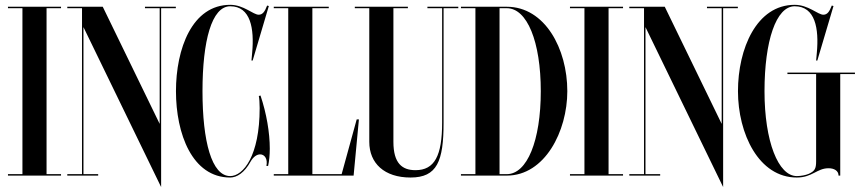

<svg xmlns="http://www.w3.org/2000/svg" viewBox="-20 -728 3564 796"><path d="M233 -700H13V-694H73V-6H13V0H233V-6H173V-694H233Z M709 -700H581V-694H642V-214.4L406 -700H259V-694H320V-6H259V0H387V-6H326V-615.6L648 47.5V-694H709Z M1053 -330C1055 -321 1056.5 -301 1056.5 -280C1056.5 -82 988.5 2 934.5 2C857.5 2 819.5 -142 819.5 -350C819.5 -558 857.5 -702 934.5 -702C1019.5 -702 1034.5 -609 1025.5 -510L1022.5 -477H1027.5L1094.5 -703L1087.5 -705C1077.5 -679 1068.5 -667 1052.5 -667C1029.5 -667 990.5 -708 934.5 -708C776.5 -708 709.5 -526 709.5 -350C709.5 -174 776.5 8 934.5 8C962 8 993.5 -12 1018.5 -57.5C1030.5 -78.8 1045.5 -88 1058.5 -88C1077 -88 1090.5 -69.5 1084.5 -40H1091.5C1096 -60.5 1098.5 -85 1098.5 -112C1098.5 -177.5 1085 -258 1060 -332Z M1396.4 -6H1275V-694H1343V-700H1115V-694H1175V-6H1115V0H1446L1468 -233H1458.8Z M1880 -700H1752V-694H1813V-219.5C1813 -82 1781.5 -22.5 1702.5 -22.5C1647.5 -22.5 1611 -50.5 1611 -140V-694H1671V-700H1451V-694H1511V-140C1511 -51 1573.5 8 1682 8C1792.2 8 1819 -59.5 1819 -219.5V-694H1880Z M2081 -700H1891V-694H1951V-6H1891V0H2081C2239 0 2332 -184 2332 -350C2332 -526 2239 -700 2081 -700ZM2051 -6V-694H2081C2165.5 -694 2222 -555 2222 -350C2222 -145 2165.5 -6 2081 -6Z M2563 -700H2343V-694H2403V-6H2343V0H2563V-6H2503V-694H2563Z M3039 -700H2911V-694H2972V-214.4L2736 -700H2589V-694H2650V-6H2589V0H2717V-6H2656V-615.6L2978 47.5V-694H3039Z M3524.5 -427H3244.5V-421H3363.5V-59.5C3363.5 -28.5 3357.8 -19 3333.5 -7.5C3320.5 -1.8 3300 2 3283.5 2C3206.5 2 3149.5 -142 3149.5 -350C3149.5 -558 3197.5 -702 3274.5 -702C3360.5 -702 3375.5 -609 3366.5 -510L3363.5 -477H3368.5L3435.5 -703L3428.5 -705C3418.5 -679 3409.5 -667 3393.5 -667C3370.5 -667 3331.5 -708 3274.5 -708C3116.5 -708 3039.5 -526 3039.5 -350C3039.5 -174 3125.5 8 3283.5 8C3347.5 8 3367 -30.5 3415 -30.5C3437.5 -30.5 3456.5 -20.5 3456.5 0H3463.5V-421H3524.5Z"/></svg>

Font: Picaflor 72 pt
Style: Regular
Weight: 400
Designer: Ariel Martín Pérez
Foundry: Tunera Type Foundry
Version: Version 1.000;hotconv 1.0.109;makeotfexe 2.5.65596